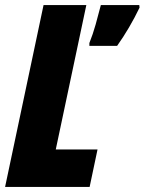

<svg xmlns="http://www.w3.org/2000/svg" viewBox="-25 -734 568 754"><path d="M-5 0 146 -714H314L194 -147H358L327 0ZM326 -554H435Q484 -623 523 -704L522 -714H371Q361 -675 350.5 -637.5Q340 -600 326 -565Z"/></svg>

Font: Noto Sans Display Condensed Black
Style: Italic
Weight: 900
Width: 3
Italic angle: -192°
Designer: Monotype Design Team
Foundry: Monotype Imaging Inc.
Version: Version 1.900